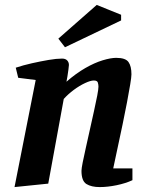

<svg xmlns="http://www.w3.org/2000/svg" viewBox="-20 -750 609 780"><path d="M39 10 125 -425 54 -434 44 -475Q74 -485 109.5 -493Q145 -501 177.5 -506.5Q210 -512 232 -512Q246 -512 253 -504.5Q260 -497 260 -486Q260 -481 258 -467.5Q256 -454 254 -440Q252 -426 250 -418Q289 -452 326.5 -473.5Q364 -495 397 -505Q430 -515 452 -515Q490 -515 502 -498Q514 -481 514 -448Q514 -437 509 -407Q504 -377 496 -334.5Q488 -292 478 -244.5Q468 -197 458 -150.5Q448 -104 440 -66H518V-18Q490 -5 453.5 2.5Q417 10 385 10Q351 10 331 -2.5Q311 -15 311 -56Q311 -65 316 -90.5Q321 -116 329 -151Q337 -186 345.5 -225Q354 -264 362 -299.5Q370 -335 375 -361.5Q380 -388 380 -398Q380 -406 377.5 -414.5Q375 -423 361 -423Q348 -423 325.5 -412.5Q303 -402 280 -385Q257 -368 239 -348L176 -4ZM244 -558 217 -593 373 -730 472 -690V-667Z"/></svg>

Font: Manuale
Style: Italic
Weight: 400
Italic angle: -11°
Designer: Eduardo Tunni / Pablo Cosgaya
Foundry: Eduardo Tunni / Pablo Cosgaya
Version: Version 1.002